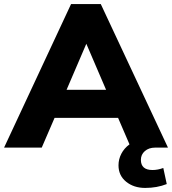

<svg xmlns="http://www.w3.org/2000/svg" viewBox="-42 -725 845 943"><path d="M760 100 777 179Q729 198 671 198Q615 198 577.5 167.5Q540 137 540 87Q540 57 554 30Q568 3 594 -16L538 -146H226L163 0H-22L307 -705H453L783 0H720Q689 0 669.5 17Q650 34 650 60Q650 110 707 110Q733 110 760 100ZM285 -284H479L382 -510Z"/></svg>

Font: wassup Sans
Style: Black
Weight: 900
Version: Version 2.001